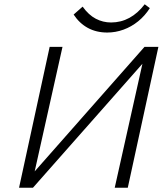

<svg xmlns="http://www.w3.org/2000/svg" viewBox="-20 -877 777 897"><path d="M96 0 103 -32 655 -658H693L686 -625L134 0ZM69 0 212 -658H272L125 0ZM516 0 663 -658H720L577 0ZM481 -725Q430 -725 390.5 -746.5Q351 -768 324 -809L366 -846Q394 -807 427.5 -789.5Q461 -772 499 -772Q545 -772 584.5 -793.5Q624 -815 656 -857L680 -839Q657 -803 625.5 -777.5Q594 -752 557 -738.5Q520 -725 481 -725Z"/></svg>

Font: Ysabeau Infant Light
Style: Italic
Weight: 300
Italic angle: -12°
Designer: Christian Thalmann (Catharsis Fonts)
Version: Version 2.001;gftools[0.9.30]; featfreeze: ss01,ss02,lnum